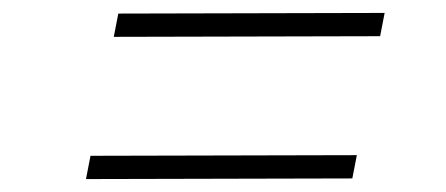

<svg xmlns="http://www.w3.org/2000/svg" viewBox="-20 -491 690 297"><path d="M113 -214 120 -250 532 -251 525 -215ZM156 -434 163 -470 575 -471 568 -435Z"/></svg>

Font: REM Medium Thin
Style: Italic
Weight: 250
Italic angle: -11°
Version: Version 1.005;gftools[0.9.28]